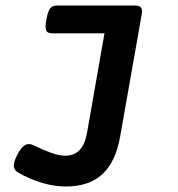

<svg xmlns="http://www.w3.org/2000/svg" viewBox="-20 -471 640 691"><path d="M491.2 -430.7Q491.2 -428.2 490.2 -420.4L412.6 19.5Q396.5 111.3 348.6 155.8Q300.8 200.2 216.3 200.2Q175.3 200.2 132.1 187.3Q88.9 174.3 47.4 151.4Q29.8 141.6 29.8 124.5Q29.8 109.9 43 84.5Q53.7 64.5 63.7 55.9Q73.7 47.4 84 47.4Q90.8 47.4 99.6 51.3Q136.7 69.3 164.8 79.3Q192.9 89.4 215.3 89.4Q278.8 89.4 293 8.3L356 -351.1H168.9Q155.8 -351.1 149.9 -356.2Q144 -361.3 144 -375.5Q144 -385.7 147 -400.9Q150.4 -421.4 155.5 -432.1Q160.6 -442.9 167.7 -447Q174.8 -451.2 186.5 -451.2H464.8Q478.5 -451.2 484.9 -446.3Q491.2 -441.4 491.2 -430.7Z"/></svg>

Font: Courier Prime
Style: Bold Italic
Weight: 700
Italic angle: -10°
Designer: Alan Dague-Greene
Foundry: Quote-Unquote Apps
Version: Version 3.018